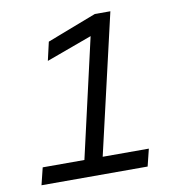

<svg xmlns="http://www.w3.org/2000/svg" viewBox="-80 -776 783 848"><g transform="rotate(-10 312.0 -352.0)"><path d="M471 -704 326 -77H533L514 0H38L57 -77H244L366 -611L161 -536L180 -619L401 -704Z"/></g></svg>

Font: CBA Beacon Sans
Style: Italic
Weight: 400
Italic angle: -13°
Designer: Wei Huang
Foundry: Wei Huang
Version: Version 1.002